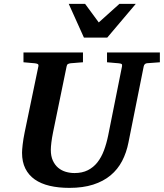

<svg xmlns="http://www.w3.org/2000/svg" viewBox="-20 -937 831 974"><path d="M725.1 -616.2Q718.3 -615.2 714.4 -611.1Q710.4 -606.9 709 -600.1L631.8 -214.8Q621.6 -162.6 599.4 -120.1Q577.1 -77.6 540.8 -47.4Q504.4 -17.1 452.6 -0.5Q400.9 16.1 332 16.1Q276.4 16.1 231.9 5.6Q187.5 -4.9 156.5 -26.6Q125.5 -48.3 108.6 -82Q91.8 -115.7 91.8 -162.1Q91.8 -176.3 95 -203.9Q98.1 -231.4 105 -265.1L174.8 -601.1Q176.3 -609.9 170.9 -612.5Q165.5 -615.2 154.8 -616.2Q146.5 -616.7 137.2 -617.7Q128.9 -618.7 118.9 -619.4Q108.9 -620.1 99.1 -621.1V-670.9H400.9V-621.1Q389.2 -620.1 378.2 -619.4Q367.2 -618.7 358.4 -617.7Q348.1 -616.7 338.9 -616.2Q330.1 -615.2 324.7 -612.1Q319.3 -608.9 317.9 -600.1L249 -265.1Q243.2 -236.3 240.5 -213.4Q237.8 -190.4 237.8 -176.8Q237.8 -145 248 -122.6Q258.3 -100.1 275.1 -85.9Q292 -71.8 313.7 -65.4Q335.4 -59.1 357.9 -59.1Q397 -59.1 425.5 -73.5Q454.1 -87.9 474.1 -113.3Q494.1 -138.7 507.3 -173.8Q520.5 -209 528.8 -250L599.1 -601.1Q600.6 -609.9 596.4 -612.5Q592.3 -615.2 580.1 -616.2Q570.8 -616.7 561.5 -617.7Q553.2 -618.7 543 -619.4Q532.7 -620.1 522.9 -621.1V-670.9H791V-621.1ZM523.9 -746.1H405.8L328.6 -917.5H411.6L481 -823.2L585.9 -917.5H668.9Z"/></svg>

Font: Charis SIL
Style: Bold Italic
Weight: 700
Italic angle: -11°
Foundry: SIL International
Version: Version 4.112